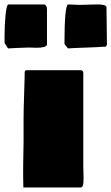

<svg xmlns="http://www.w3.org/2000/svg" viewBox="-73 -825 497 857"><path d="M-52.7 -633.3V-663.6Q-52.7 -713.9 -48.1 -759.5Q-43.5 -805.2 -35.2 -805.2H125Q136.7 -801.3 136.7 -781.7V-625.5Q132.8 -611.8 89.8 -611.8Q83 -611.8 71.3 -612.3Q59.6 -612.8 55.7 -612.8Q38.1 -612.8 5.9 -611.1Q-26.4 -609.4 -37.1 -608.9Q-44.9 -622.1 -52.7 -633.3ZM214.8 -631.3Q214.8 -796.9 230.5 -805.2Q265.6 -803.2 282.2 -803.2Q294.9 -803.2 320.3 -804.2Q345.7 -805.2 362.3 -805.2Q400.4 -805.2 402.3 -793.5Q404.3 -682.1 404.3 -627.4Q401.9 -615.7 394.5 -615.7Q392.6 -615.7 392.6 -616.7Q363.3 -614.3 309.1 -612.5Q254.9 -610.8 230.5 -608.9L214.8 -628.4ZM30.3 -41Q29.8 -67.9 32.2 -193.4V-294.9Q32.2 -329.1 34.4 -395.5Q36.6 -461.9 37.1 -487.3V-500Q37.1 -511.7 44.9 -511.7H287.1Q298.8 -511.7 298.8 -498V-82Q298.8 -73.2 299.3 -56.6Q299.8 -40 300 -30.3Q300.3 -20.5 299.3 -9.5Q298.3 1.5 295.4 6.6Q292.5 11.7 287.1 11.7H31.2Q31.2 4.4 30.8 -14.6Q30.3 -33.7 30.3 -41Z"/></svg>

Font: Bowlby One SC
Style: Regular
Weight: 400
Width: 1
Version: Version 1.2